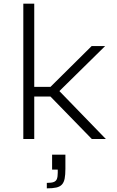

<svg xmlns="http://www.w3.org/2000/svg" viewBox="-20 -763 644 1054"><path d="M108 0V-743H168V-286H257L483 -510H557L306 -263L561 0H484L257 -233H168V0ZM237 271V241Q263 241 275.5 236Q288 231 292.5 219Q297 207 297 185V168H266V86H339V164Q339 196 335 217Q331 238 320 250Q309 262 289 266.5Q269 271 237 271Z"/></svg>

Font: Saira Expanded Light
Style: Regular
Weight: 300
Width: 7
Designer: Hector Gatti with collaboration of the Omnibus-Type team
Foundry: Omnibus-Type
Version: Version 1.101